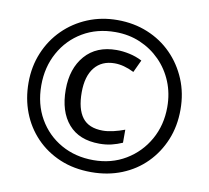

<svg xmlns="http://www.w3.org/2000/svg" viewBox="-81 -814 992 913"><g transform="rotate(10 415.5 -357.0)"><path d="M416 10Q332 10 264.5 -18.5Q197 -47 148.5 -97.5Q100 -148 74.5 -214.5Q49 -281 49 -358Q49 -436 77 -503Q105 -570 155 -619.5Q205 -669 271.5 -696.5Q338 -724 415 -724Q494 -724 561 -696.5Q628 -669 677.5 -619Q727 -569 755 -502Q783 -435 783 -356Q783 -276 755.5 -209.5Q728 -143 679 -93.5Q630 -44 563 -17Q496 10 416 10ZM416 -48Q503 -48 571.5 -89Q640 -130 679.5 -200Q719 -270 719 -357Q719 -423 696 -479Q673 -535 631.5 -577Q590 -619 535 -642.5Q480 -666 415 -666Q326 -666 257.5 -625.5Q189 -585 150 -514.5Q111 -444 111 -356Q111 -265 151 -195.5Q191 -126 260 -87Q329 -48 416 -48ZM431 -130Q333 -130 281 -190Q229 -250 229 -356Q229 -458 283.5 -520.5Q338 -583 435 -583Q465 -583 497.5 -576Q530 -569 559 -554L531 -494Q481 -519 437 -519Q375 -519 340.5 -476.5Q306 -434 306 -356Q306 -276 337 -235Q368 -194 436 -194Q459 -194 487 -200.5Q515 -207 541 -217V-154Q516 -143 489.5 -136.5Q463 -130 431 -130Z"/></g></svg>

Font: Noto Sans Sinhala Condensed SemiBold
Style: Regular
Weight: 600
Width: 3
Designer: Jelle Bosma - Monotype Design Team
Foundry: Monotype Imaging Inc.
Version: Version 2.006; ttfautohint (v1.8.4.7-5d5b)